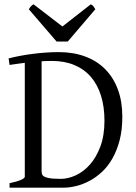

<svg xmlns="http://www.w3.org/2000/svg" viewBox="-20 -872 633 892"><path d="M221.2 -588.9Q196.8 -588.9 173.3 -587.4V-75.2Q173.3 -64.5 178.2 -57.6Q185.1 -49.3 204.6 -45.2Q224.1 -41 262.2 -41Q295.9 -41 331.8 -57.4Q367.7 -73.7 397.5 -107.2Q427.2 -140.6 446.3 -191.4Q465.3 -242.2 465.3 -311Q465.3 -376 449.2 -427.5Q433.1 -479 402.1 -514.9Q371.1 -550.8 325.4 -569.8Q279.8 -588.9 221.2 -588.9ZM548.3 -330.1Q548.3 -269 535.9 -220.9Q523.4 -172.9 502.4 -136Q481.4 -99.1 453.9 -73.5Q426.3 -47.9 395.5 -31.5Q364.7 -15.1 333.3 -7.6Q301.8 0 272.9 0H24.4V-21Q57.6 -27.8 76.4 -35.9Q95.2 -43.9 95.2 -50.8V-580.1Q75.7 -577.6 58.1 -575.2Q40.5 -572.8 24.4 -570.3L20 -600.6Q41.5 -606.4 69.6 -611.8Q97.7 -617.2 128.9 -621.3Q160.2 -625.5 192.1 -627.7Q224.1 -629.9 252.9 -629.9Q320.8 -629.9 375.5 -609.6Q430.2 -589.4 468.5 -550.8Q506.8 -512.2 527.6 -456.5Q548.3 -400.9 548.3 -330.1ZM294.9 -679.2H242.7L113.8 -829.1Q117.2 -834 119.6 -837.4Q122.1 -840.8 124.3 -843.3Q126.5 -845.7 129.2 -847.7Q131.8 -849.6 135.7 -852.1L270 -749L401.9 -852.1Q410.2 -847.7 413.6 -843.3Q417 -838.9 422.9 -829.1Z"/></svg>

Font: Gentium Plus Am
Style: Regular
Weight: 400
Designer: J. Victor Gaultney, Annie Olsen, Iska Routamaa, Becca Hirsbrunner
Foundry: SIL International
Version: Version 5.000